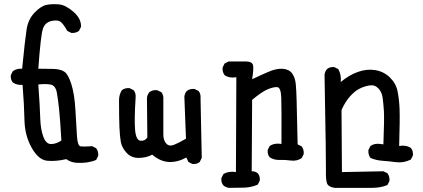

<svg xmlns="http://www.w3.org/2000/svg" viewBox="-20 -780 2040 927"><path d="M348.6 5.9Q321.3 3.9 299.8 -11.7Q250 0 208 -3.9Q166 -7.8 132.8 -66.9Q99.6 -126 98.1 -200.2Q96.7 -274.4 88.9 -370.1Q61.5 -368.2 42 -381.8Q30.3 -395.5 32.2 -417L42 -436.5Q61.5 -450.2 86.9 -448.2Q100.6 -587.9 108.4 -637.7Q116.2 -687.5 147.5 -719.7Q178.7 -752 206.1 -756.8Q233.4 -761.7 265.1 -758.8Q296.9 -755.9 335 -722.7Q373 -689.5 371.1 -650.4L361.3 -630.9Q345.7 -619.1 324.2 -621.1L304.7 -630.9Q287.1 -663.1 272.9 -674.3Q258.8 -685.5 228.5 -678.7Q198.2 -671.9 187.5 -642.1Q176.8 -612.3 165 -448.2Q202.1 -448.2 237.3 -447.3Q272.5 -446.3 291 -433.6Q309.6 -420.9 324.7 -373Q339.8 -325.2 344.2 -248Q348.6 -170.9 351.6 -123Q354.5 -75.2 369.6 -73.2Q384.8 -71.3 424.8 -74.2L444.3 -64.5Q456.1 -48.8 454.1 -27.3L444.3 -7.8Q401.4 9.8 348.6 5.9ZM276.4 -101.6Q270.5 -202.1 265.6 -250Q260.7 -297.9 254.4 -333Q248 -368.2 222.7 -372.1Q197.3 -376 165 -372.1Q172.9 -262.7 174.3 -209Q175.8 -155.3 189.5 -119.1Q203.1 -83 228.5 -84.5Q253.9 -85.9 276.4 -101.6Z M909.2 11.7 889.6 2 879.9 -19.5Q836.9 3.9 795.4 2Q753.9 0 714.8 -33.2Q685.5 -17.6 649.4 -17.6Q613.3 -17.6 590.8 -42.5Q568.4 -67.4 563.5 -93.8Q558.6 -120.1 556.6 -166Q554.7 -211.9 554.7 -295.9Q554.7 -323.2 568.4 -344.7Q584 -356.4 605.5 -354.5L625 -344.7Q636.7 -331.1 634.8 -309.6Q627.9 -201.2 632.3 -152.3Q636.7 -103.5 657.7 -100.6Q678.7 -97.7 691.4 -116.2L689.5 -307.6Q691.4 -323.2 701.2 -335Q716.8 -346.7 738.3 -344.7L758.8 -335Q770.5 -321.3 768.6 -299.8Q768.6 -159.2 768.6 -130.9Q768.6 -102.5 782.7 -86.9Q796.9 -71.3 820.8 -81.1Q844.7 -90.8 877.9 -110.4L870.1 -313.5Q872.1 -329.1 881.8 -340.8Q897.5 -352.5 918.9 -350.6L938.5 -340.8Q950.2 -327.1 948.2 -305.7L954.1 -17.6L944.3 2Q930.7 13.7 909.2 11.7Z M1085.9 127Q1070.3 125 1058.6 115.2Q1046.9 101.6 1048.8 80.1L1058.6 60.5Q1084 44.9 1119.1 50.8L1121.1 -407.2Q1087.9 -401.4 1064.5 -417Q1052.7 -432.6 1054.7 -454.1L1064.5 -473.6L1084 -483.4H1168Q1199.2 -482.4 1202.1 -463.4Q1205.1 -444.3 1197.3 -397.5Q1238.3 -417 1276.9 -433.6Q1315.4 -450.2 1345.7 -447.8Q1376 -445.3 1390.6 -425.3Q1405.3 -405.3 1408.2 -372.1Q1411.1 -338.9 1412.1 -296.4Q1413.1 -253.9 1417 -83L1436.5 -73.2Q1448.2 -57.6 1446.3 -36.1L1436.5 -16.6Q1413.1 -1 1384.8 -4.9Q1356.4 -8.8 1330.1 -7.8Q1303.7 -6.8 1282.2 -20.5Q1270.5 -34.2 1272.5 -55.7L1282.2 -75.2Q1305.7 -90.8 1338.9 -85Q1339.8 -262.7 1337.9 -310.5Q1335.9 -358.4 1317.9 -359.4Q1299.8 -360.4 1272 -348.6Q1244.1 -336.9 1197.3 -297.9L1195.3 46.9Q1212.9 46.9 1224.6 56.6Q1236.3 70.3 1234.4 91.8L1224.6 111.3Q1193.4 125 1158.2 126Q1123 127 1085.9 127Z M1595.7 127Q1563.5 122.1 1558.1 103Q1552.7 84 1553.7 46.9Q1554.7 9.8 1546.9 -418.9Q1548.8 -434.6 1558.6 -446.3Q1572.3 -458 1593.8 -456.1L1613.3 -446.3Q1628.9 -418.9 1625 -383.8Q1664.1 -417 1707.5 -432.6Q1751 -448.2 1792 -441.4Q1833 -434.6 1862.3 -406.2Q1891.6 -377.9 1899.4 -339.8Q1907.2 -301.8 1909.2 -253.4Q1911.1 -205.1 1907.2 -75.2Q1940.4 -81.1 1963.9 -65.4Q1975.6 -51.8 1973.6 -29.3L1963.9 -9.8Q1928.7 7.8 1891.6 2.9Q1854.5 -2 1825.2 -3.9Q1795.9 -5.9 1768.6 -17.6Q1756.8 -33.2 1758.8 -55.7L1768.6 -75.2Q1788.1 -88.9 1815.4 -85L1831.1 -83Q1835.9 -208 1833.5 -245.1Q1831.1 -282.2 1827.1 -309.6Q1823.2 -336.9 1805.7 -354.5Q1788.1 -372.1 1761.7 -367.2Q1735.4 -362.3 1713.4 -350.6Q1691.4 -338.9 1668.9 -313.5Q1646.5 -288.1 1628.9 -249L1630.9 50.8L1831.1 46.9L1850.6 56.6Q1862.3 72.3 1860.4 93.8L1850.6 113.3Q1817.4 127 1776.4 127Q1735.4 127 1595.7 127Z"/></svg>

Font: JasonHandwriting1
Style: Regular
Weight: 400
Version: Version 1.48.20